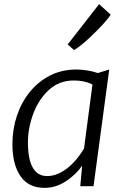

<svg xmlns="http://www.w3.org/2000/svg" viewBox="-20 -900 592 928"><path d="M195 8Q118 8 79 -48.5Q40 -105 40 -203Q40 -275.5 61.8 -340.5Q83.5 -405.5 124.2 -455.8Q165 -506 222 -535Q279 -564 349 -564Q372.5 -564 400.5 -559.8Q428.5 -555.5 453 -547L508 -564L432 0H368L377 -99Q346.5 -55.5 298.2 -23.8Q250 8 195 8ZM207 -49Q235 -49 261.2 -60.5Q287.5 -72 310.8 -91.5Q334 -111 353 -134.5Q372 -158 386 -182L427 -492Q387.5 -511 337 -511Q266.5 -511 217 -466Q167 -420.5 141 -350.8Q115 -281 115 -211Q115 -157 125.5 -121Q136 -85 156.5 -67Q177 -49 207 -49ZM338 -658 307 -685 459 -880 515 -829Q507 -816.5 491.2 -798Q475.5 -779.5 455 -758.5Q434.5 -737.5 413 -717.5Q391.5 -697.5 371.8 -681.8Q352 -666 338 -658Z"/></svg>

Font: Koeln Type Sans Light
Style: Italic
Weight: 300
Italic angle: -7.5°
Designer: Eben Sorkin
Foundry: Eben Sorkin
Version: Version 2.001